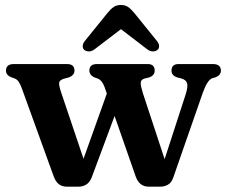

<svg xmlns="http://www.w3.org/2000/svg" viewBox="-20 -726 890 754"><path d="M289 7H242Q224.5 7 211.8 -2.2Q199 -11.5 191 -33L65 -381Q54 -411.5 38.5 -417.5L22 -423.5Q3.5 -432 3.5 -448.5Q3.5 -474.5 34.5 -474.5H243Q272.5 -474.5 272.5 -449Q272.5 -430 249 -421.5L233 -417.5Q213 -412 212.2 -400Q211.5 -388 222 -357.5L308 -102.5L399.5 -358.5L390.5 -384.5Q381 -410.5 364 -417.5L349.5 -422.5Q331 -432 331 -449Q331 -474.5 361 -474.5H560Q587.5 -474.5 587.5 -448.5Q587.5 -430 566 -422L547.5 -417.5Q532.5 -413 532.5 -400Q532.5 -387 541.5 -359L626.5 -101L708.5 -353.5Q718.5 -384.5 715 -398.2Q711.5 -412 693.5 -417.5L676 -422Q653.5 -429.5 653.5 -448.5Q653.5 -474.5 681.5 -474.5H816Q847.5 -474.5 847.5 -448.5Q847.5 -431.5 827 -422.5L812.5 -418.5Q793.5 -410 776.5 -362L660.5 -29Q653 -8 639.2 -0.5Q625.5 7 610 7H563.5Q527.5 7 513 -32.5L430 -270.5L340 -29Q331.5 -8.5 318 -0.8Q304.5 7 289 7ZM598.5 -530Q591 -524 580.2 -524Q569.5 -524 558 -532.5L455 -611.5L351.5 -532.5Q340 -524 329.2 -524Q318.5 -524 311 -530Q305 -535 304.8 -544.5Q304.5 -554 313.5 -565.5L402.5 -675.5Q414.5 -690.5 426.2 -698.5Q438 -706.5 455 -706.5Q471.5 -706.5 483 -698.5Q494.5 -690.5 507 -675.5L596 -565.5Q605 -554 604.8 -544.5Q604.5 -535 598.5 -530Z"/></svg>

Font: Fraunces 9pt S050 SemiBold
Style: Regular
Weight: 600
Version: Version 1.000; ttfautohint (v1.8.3)